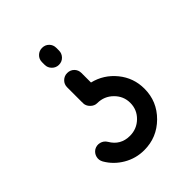

<svg xmlns="http://www.w3.org/2000/svg" viewBox="-198 -815 929 929"><g transform="rotate(-45 267.0 -350.0)"><path d="M247 -584Q227 -584 212.5 -598.5Q198 -613 198 -633V-651Q198 -672 212.5 -686Q227 -700 247 -700Q268 -700 282 -686Q296 -672 296 -651V-633Q296 -613 282 -598.5Q268 -584 247 -584ZM458 -210Q458 -123 396 -61.5Q334 0 247 0Q190 0 141.5 -28.5Q93 -57 66 -104Q56 -122 61 -141Q66 -160 83 -171Q101 -181 120.5 -176Q140 -171 151 -153Q183 -98 247 -98Q294 -98 327.5 -130.5Q361 -163 361 -210Q361 -256 327.5 -289Q294 -322 247 -322Q228 -322 213 -337Q198 -352 198 -371Q198 -372 199 -373Q199 -374 198.5 -374Q198 -374 198 -375V-479Q198 -500 212.5 -514Q227 -528 247 -528Q268 -528 282 -514Q296 -500 296 -479V-414Q366 -397 412 -340.5Q458 -284 458 -210Z"/></g></svg>

Font: Quicksand
Style: Bold
Weight: 700
Designer: Andrew Paglinawan
Foundry: Andrew Paglinawan
Version: 1.002